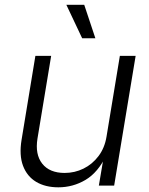

<svg xmlns="http://www.w3.org/2000/svg" viewBox="-20 -781 629 808"><path d="M225.6 7.3Q170.9 7.3 132.3 -15.6Q93.8 -38.6 76.9 -83.3Q60.1 -127.9 70.8 -192.9L128.9 -545.9H195.3L137.7 -197.8Q127 -131.3 157.7 -92.3Q188.5 -53.2 252 -53.2Q294.4 -53.2 331.5 -71.5Q368.7 -89.8 394.5 -124Q420.4 -158.2 428.2 -205.6L484.4 -545.9H550.8L460.4 0H396L417.5 -127.4H427.2Q392.6 -55.2 339.8 -23.9Q287.1 7.3 225.6 7.3ZM325.7 -620.1 259.3 -760.7H334.5L381.3 -620.1Z"/></svg>

Font: Inter Light
Style: Italic
Weight: 300
Italic angle: -9.3988°
Designer: Rasmus Andersson
Foundry: rsms
Version: Version 4.001;git-66647c0bb